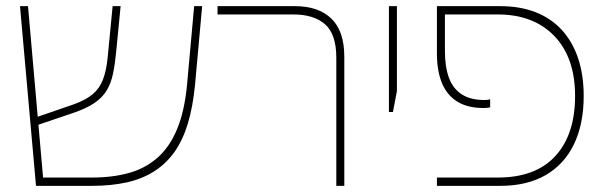

<svg xmlns="http://www.w3.org/2000/svg" viewBox="-20 -604 1972 624"><path d="M97 0 45 -584H71L120 -27H279Q346 -27 399.5 -42Q453 -57 492.5 -92Q532 -127 556 -185.5Q580 -244 588 -330L611 -584H637L614 -330Q607 -257 590.5 -202.5Q574 -148 546.5 -109.5Q519 -71 480 -46.5Q441 -22 391 -11Q341 0 279 0ZM100 -197 98 -223 220 -265Q259 -279 281.5 -298Q304 -317 315 -346.5Q326 -376 330 -418L346 -584H372L358 -440Q354 -397 347.5 -365.5Q341 -334 327 -310.5Q313 -287 286.5 -269Q260 -251 215 -236Z M1073 0V-416Q1073 -493 1036.5 -525Q1000 -557 934 -557H687V-584H939Q1015 -584 1057 -543.5Q1099 -503 1099 -419V0Z M1244 -240V-584H1270V-308L1257 -240Z M1400 0V-27H1598Q1721 -27 1785 -97Q1849 -167 1849 -292Q1849 -417 1781.5 -487Q1714 -557 1598 -557H1412V-584H1606Q1671 -584 1721.5 -564Q1772 -544 1806.5 -506Q1841 -468 1859 -414Q1877 -360 1877 -292Q1877 -201 1845.5 -135.5Q1814 -70 1753.5 -35Q1693 0 1606 0ZM1551 -253Q1501 -253 1467.5 -273Q1434 -293 1417 -332.5Q1400 -372 1400 -431V-584H1426V-438Q1426 -387 1439 -351.5Q1452 -316 1480.5 -297.5Q1509 -279 1554 -279Q1559 -279 1564 -279.5Q1569 -280 1573 -281V-255Q1569 -254 1563 -253.5Q1557 -253 1551 -253Z"/></svg>

Font: Noto Sans Hebrew Thin
Style: Regular
Weight: 250
Designer: Monotype Design Team
Foundry: Monotype Imaging Inc.
Version: Version 2.003